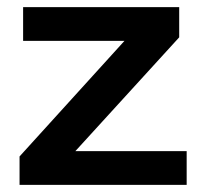

<svg xmlns="http://www.w3.org/2000/svg" viewBox="-20 -520 580 540"><path d="M192 -95 484 -415V-500H45V-405H330L35 -80V0H505V-95Z"/></svg>

Font: Gully Medium
Style: Regular
Weight: 500
Designer: jaikishan Patel
Foundry: MagicType
Version: Version 1.000;Glyphs 3.2 (3242)